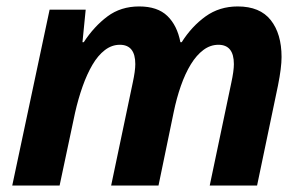

<svg xmlns="http://www.w3.org/2000/svg" viewBox="-20 -576 945 596"><path d="M18 0 134 -546H246L236 -445H240Q272 -494 313.5 -525Q355 -556 412 -556Q469 -556 499.5 -526.5Q530 -497 540 -445H544Q575 -494 618 -525Q661 -556 718 -556Q787 -556 820.5 -513.5Q854 -471 854 -399Q854 -366 843 -311L778 0H631L698 -319Q706 -356 706 -377Q706 -437 658 -437Q633 -437 611.5 -421Q590 -405 572.5 -376.5Q555 -348 541.5 -309.5Q528 -271 519 -227L472 0H325L392 -319Q400 -356 400 -377Q400 -437 352 -437Q327 -437 305.5 -420.5Q284 -404 267 -375Q250 -346 236.5 -308Q223 -270 213 -226L165 0Z"/></svg>

Font: BC Sans
Style: Bold Italic
Weight: 700
Italic angle: -12°
Designer: Monotype Design Team
Province of B.C.
Foundry: Monotype Imaging Inc.
Version: Version 2.000;GOOG;noto-source:20170915:90ef993387c0